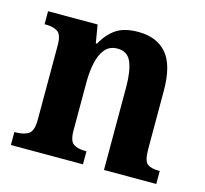

<svg xmlns="http://www.w3.org/2000/svg" viewBox="-85 -645 793 741"><g transform="rotate(15 311.5 -274.5)"><path d="M18 0V-52H24Q55 -52 74 -64Q93 -76 93 -121V-419Q93 -461 75.5 -472.5Q58 -484 27 -484H23V-536H221L233 -464H238Q260 -505 292.5 -527Q325 -549 381 -549Q455 -549 494.5 -503Q534 -457 534 -355V-123Q534 -76 548.5 -64Q563 -52 595 -52H599V0H390V-331Q390 -395 375 -430.5Q360 -466 320 -466Q288 -466 270 -444Q252 -422 244.5 -386.5Q237 -351 237 -310V-117Q237 -75 254 -63.5Q271 -52 302 -52H306V0Z"/></g></svg>

Font: Noto Serif Khmer SemiCondensed
Style: Bold
Weight: 700
Width: 4
Designer: Danh Hong and the Monotype Design Team
Foundry: Monotype Imaging Inc.
Version: Version 2.004; ttfautohint (v1.8.4.7-5d5b)